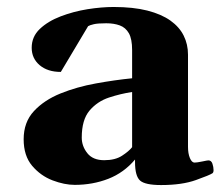

<svg xmlns="http://www.w3.org/2000/svg" viewBox="-20 -515 636 547"><path d="M47.4 -118.2Q47.4 -167 76.7 -198.5Q106 -230 152.6 -248.8Q199.2 -267.6 253.2 -277.3Q307.1 -287.1 356.4 -292V-372.6Q356.4 -403.8 347.2 -420.2Q337.9 -436.5 321.3 -442.6Q304.7 -448.7 282.7 -448.7Q258.3 -448.7 247.1 -446Q235.8 -443.4 231 -440.4L153.3 -310.1Q115.7 -310.1 93 -329.3Q70.3 -348.6 70.3 -378.9Q70.3 -410.6 93.5 -432.6Q116.7 -454.6 153.1 -468.5Q189.5 -482.4 229.5 -488.8Q269.5 -495.1 303.7 -495.1Q359.4 -495.1 399.7 -484.9Q439.9 -474.6 465.6 -456.3Q491.2 -438 503.4 -413.3Q515.6 -388.7 515.6 -359.4V-96.7Q515.6 -77.6 521 -64.7Q526.4 -51.8 534.2 -51.8Q541 -51.8 555.9 -54.9Q570.8 -58.1 573.7 -58.1Q582 -58.1 585.2 -48.6Q588.4 -39.1 588.4 -30.3Q588.4 -23.9 585.4 -21.5Q577.6 -16.1 538.1 -2Q498.5 12.2 439 12.2Q393.6 12.2 379.2 -0.5Q364.7 -13.2 364.7 -53.2V-60.5Q333 -22.9 288.6 -5.6Q244.1 11.7 192.9 11.7Q163.6 11.7 129.6 -1.2Q95.7 -14.2 71.5 -42.7Q47.4 -71.3 47.4 -118.2ZM212.9 -123Q212.9 -98.6 228.8 -78.6Q244.6 -58.6 276.9 -58.6Q308.1 -58.6 327.6 -71.3Q347.2 -84 356.4 -95.7V-252.9Q323.7 -248 290.5 -237.1Q257.3 -226.1 235.1 -200Q212.9 -173.8 212.9 -123Z"/></svg>

Font: Gelasio
Style: Regular
Weight: 400
Designer: Eben Sorkin
Foundry: Eben Sorkin
Version: Version 1.008